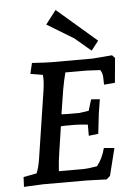

<svg xmlns="http://www.w3.org/2000/svg" viewBox="-54 -796 579 840"><g transform="rotate(-5 235.5 -375.5)"><path d="M182 -529H364L451 -536L463 -523L453 -415L405 -411Q405 -431 404 -446.5Q403 -462 394 -476Q346 -479 334 -479H241Q233 -449 225 -405L208 -298Q219 -297 236 -297H287L328 -303L343 -352L381 -349Q374 -301 371 -286L361 -199L319 -194V-243Q279 -247 264 -247H230Q211 -247 201 -246L184 -133Q178 -98 175 -51H279Q303 -51 343 -58Q368 -89 380 -135L426 -131L396 -11L380 3Q309 0 294 0H101L17 4L19 -39L77 -50Q87 -73 93 -110L139 -410Q143 -438 143 -453.5Q143 -469 142 -477L88 -486L99 -533Q162 -529 182 -529ZM396 -605 364 -564 293 -624 176 -695 222 -755Z"/></g></svg>

Font: Andada SC
Style: Italic
Weight: 400
Italic angle: -8.29999°
Designer: Carolina Giovagnoli
Foundry: Carolina Giovagnoli
Version: Version 1.003